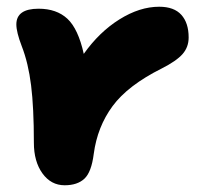

<svg xmlns="http://www.w3.org/2000/svg" viewBox="-20 -526 598 573"><path d="M172.9 26.9Q132.3 26.9 106.7 -8.5Q81.1 -43.9 81.1 -100.1Q81.1 -204.6 72.8 -271.2Q64.5 -337.9 44.9 -388.2Q28.8 -430.2 28.8 -453.1Q28.8 -500 95.2 -500Q148.9 -500 181.2 -470Q213.4 -439.9 230 -365.2Q276.4 -430.7 336.7 -468.3Q397 -505.9 455.1 -505.9Q499.5 -505.9 521.2 -481.7Q543 -457.5 543 -414.1Q543 -385.3 524.7 -364.5Q506.3 -343.8 462.9 -321.8Q361.3 -271 315.9 -209.2Q270.5 -147.5 259.8 -66.9Q252.9 -12.2 231.9 7.3Q210.9 26.9 172.9 26.9Z"/></svg>

Font: Shantell Sans Bouncy
Style: Regular
Weight: 800
Designer: Stephen Nixon, Anya Danilova, Shantell Martin
Foundry: Arrow Type
Version: Version 1.006;[9816181b4]